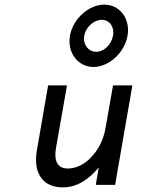

<svg xmlns="http://www.w3.org/2000/svg" viewBox="-20 -803 654 834"><path d="M422 -717C456 -717 478 -686 471 -648C464 -610 432 -578 398 -578C364 -578 339 -610 346 -648C353 -686 388 -717 422 -717ZM386 -512C452 -512 521 -573 534 -648C547 -723 499 -783 433 -783C367 -783 297 -723 284 -648C271 -573 320 -512 386 -512ZM140 -149C124 -54 163 11 253 11C318 11 370 -28 409 -76L396 0H480L555 -432H471L438 -245C429 -192 404 -149 376 -120C351 -93 315 -71 274 -71C228 -71 214 -107 223 -159L271 -432H189Z"/></svg>

Font: Charger Monospace
Style: Regular
Weight: 400
Designer: Jasper
Foundry: Cannot Into Space Fonts
Version: Version 0.980